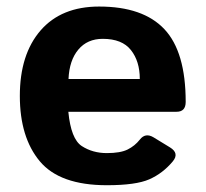

<svg xmlns="http://www.w3.org/2000/svg" viewBox="-20 -542 613 572"><path d="M39.1 -256.3Q39.1 -379.9 100.8 -451.2Q162.6 -522.5 275.4 -522.5Q406.2 -522.5 469.7 -455.1Q533.2 -387.7 533.2 -238.3Q533.2 -209 505.9 -209H183.6Q191.4 -127.9 223.6 -106.9Q255.9 -85.9 298.3 -85.9Q338.9 -85.9 360.4 -96.7Q381.8 -107.4 396.5 -126Q413.1 -147.5 437.5 -132.8L486.3 -103Q515.1 -85.4 494.6 -61Q464.8 -25.4 424.8 -7.8Q384.8 9.8 298.3 9.8Q158.2 9.8 98.6 -61.5Q39.1 -132.8 39.1 -256.3ZM184.1 -306.6H396.5Q396.5 -359.4 370.1 -392.8Q343.8 -426.3 286.1 -426.3Q240.2 -426.3 213.4 -394.3Q186.5 -362.3 184.1 -306.6Z"/></svg>

Font: Istok Web
Style: Bold
Weight: 700
Designer: Andrey V. Panov
Foundry: Andrey V. Panov
Version: Version 1.0.2g